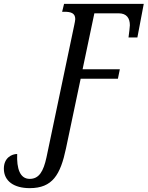

<svg xmlns="http://www.w3.org/2000/svg" viewBox="-114 -734 765 995"><path d="M40 241C158 241 199 172 228 35L304 -326H497L507 -375H314L375 -665H501C543 -665 559 -639 559 -603C559 -595 555 -563 552 -540H598L631 -714H218L208 -673H219C252 -673 276 -667 276 -635C276 -628 273 -616 271 -605L127 81C111 155 88 193 40 193C-11 193 -28 139 -25 64C-52 64 -94 83 -94 140C-94 205 -41 241 40 241Z"/></svg>

Font: Noto Serif ExtraCondensed
Style: Italic
Weight: 400
Width: 2
Italic angle: -12°
Designer: Monotype Design Team
Foundry: Monotype Imaging Inc.
Version: Version 2.014